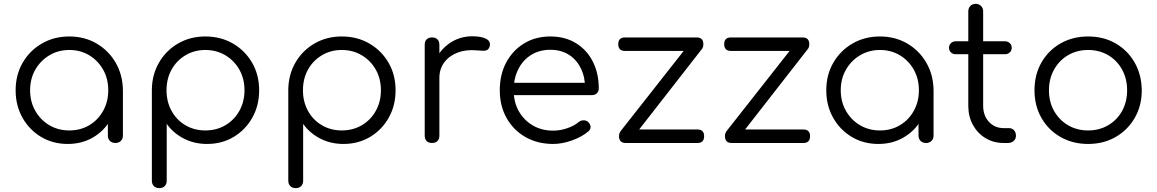

<svg xmlns="http://www.w3.org/2000/svg" viewBox="-20 -741 5997 995"><path d="M331 5Q254 5 193 -31.5Q132 -68 96.5 -131Q61 -194 61 -273Q61 -353 97.5 -416Q134 -479 197 -515.5Q260 -552 339 -552Q418 -552 480.5 -515.5Q543 -479 579.5 -416Q616 -353 617 -273L586 -249Q586 -177 552.5 -119.5Q519 -62 461.5 -28.5Q404 5 331 5ZM339 -65Q397 -65 442.5 -92Q488 -119 514.5 -166.5Q541 -214 541 -273Q541 -333 514.5 -380Q488 -427 442.5 -454.5Q397 -482 339 -482Q282 -482 236 -454.5Q190 -427 163 -380Q136 -333 136 -273Q136 -214 163 -166.5Q190 -119 236 -92Q282 -65 339 -65ZM578 0Q561 0 550 -10.5Q539 -21 539 -38V-209L558 -288L617 -273V-38Q617 -21 606 -10.5Q595 0 578 0Z M806 234Q788 234 777.5 223.5Q767 213 767 195V-277Q768 -355 804.5 -417.5Q841 -480 903.5 -516Q966 -552 1044 -552Q1124 -552 1187 -515.5Q1250 -479 1286.5 -416Q1323 -353 1323 -273Q1323 -194 1287.5 -131Q1252 -68 1191 -31.5Q1130 5 1053 5Q986 5 931.5 -23.5Q877 -52 844 -99V195Q844 213 833.5 223.5Q823 234 806 234ZM1044 -65Q1102 -65 1148 -92Q1194 -119 1220.5 -166.5Q1247 -214 1247 -273Q1247 -333 1220.5 -380Q1194 -427 1148 -454.5Q1102 -482 1044 -482Q987 -482 941 -454.5Q895 -427 869 -380Q843 -333 843 -273Q843 -214 869 -166.5Q895 -119 941 -92Q987 -65 1044 -65Z M1513 234Q1495 234 1484.5 223.5Q1474 213 1474 195V-277Q1475 -355 1511.5 -417.5Q1548 -480 1610.5 -516Q1673 -552 1751 -552Q1831 -552 1894 -515.5Q1957 -479 1993.5 -416Q2030 -353 2030 -273Q2030 -194 1994.5 -131Q1959 -68 1898 -31.5Q1837 5 1760 5Q1693 5 1638.5 -23.5Q1584 -52 1551 -99V195Q1551 213 1540.5 223.5Q1530 234 1513 234ZM1751 -65Q1809 -65 1855 -92Q1901 -119 1927.5 -166.5Q1954 -214 1954 -273Q1954 -333 1927.5 -380Q1901 -427 1855 -454.5Q1809 -482 1751 -482Q1694 -482 1648 -454.5Q1602 -427 1576 -380Q1550 -333 1550 -273Q1550 -214 1576 -166.5Q1602 -119 1648 -92Q1694 -65 1751 -65Z M2213 -337Q2216 -399 2245.5 -448Q2275 -497 2322.5 -525Q2370 -553 2428 -553Q2474 -553 2499 -540Q2524 -527 2518 -502Q2514 -487 2504.5 -482Q2495 -477 2481.5 -478Q2468 -479 2451 -480Q2395 -485 2351.5 -468.5Q2308 -452 2282.5 -418Q2257 -384 2257 -337ZM2219 0Q2201 0 2191 -10Q2181 -20 2181 -38V-509Q2181 -527 2191 -537Q2201 -547 2219 -547Q2237 -547 2247 -537Q2257 -527 2257 -509V-38Q2257 -20 2247 -10Q2237 0 2219 0Z M2847 5Q2766 5 2703.5 -30.5Q2641 -66 2605.5 -129Q2570 -192 2570 -273Q2570 -355 2603.5 -417.5Q2637 -480 2696 -516Q2755 -552 2832 -552Q2908 -552 2964.5 -517.5Q3021 -483 3052 -422Q3083 -361 3083 -283Q3083 -267 3073 -257.5Q3063 -248 3047 -248H2622V-312H3055L3012 -281Q3013 -339 2991 -385Q2969 -431 2928.5 -457Q2888 -483 2832 -483Q2775 -483 2732 -456Q2689 -429 2665.5 -381.5Q2642 -334 2642 -273Q2642 -212 2668.5 -165Q2695 -118 2741 -91Q2787 -64 2847 -64Q2883 -64 2919.5 -76.5Q2956 -89 2978 -108Q2989 -117 3003 -117.5Q3017 -118 3027 -110Q3040 -98 3040.5 -84Q3041 -70 3029 -60Q2996 -32 2945 -13.5Q2894 5 2847 5Z M3258 -26 3195 -60 3567 -533 3619 -489ZM3223 0Q3188 0 3188 -35Q3188 -70 3223 -70H3594Q3629 -70 3629 -35Q3629 0 3594 0ZM3219 -477Q3184 -477 3184 -512Q3184 -547 3219 -547H3590Q3625 -547 3625 -512Q3625 -477 3590 -477Z M3807 -26 3744 -60 4116 -533 4168 -489ZM3772 0Q3737 0 3737 -35Q3737 -70 3772 -70H4143Q4178 -70 4178 -35Q4178 0 4143 0ZM3768 -477Q3733 -477 3733 -512Q3733 -547 3768 -547H4139Q4174 -547 4174 -512Q4174 -477 4139 -477Z M4532 5Q4455 5 4394 -31.5Q4333 -68 4297.5 -131Q4262 -194 4262 -273Q4262 -353 4298.5 -416Q4335 -479 4398 -515.5Q4461 -552 4540 -552Q4619 -552 4681.5 -515.5Q4744 -479 4780.5 -416Q4817 -353 4818 -273L4787 -249Q4787 -177 4753.5 -119.5Q4720 -62 4662.5 -28.5Q4605 5 4532 5ZM4540 -65Q4598 -65 4643.5 -92Q4689 -119 4715.5 -166.5Q4742 -214 4742 -273Q4742 -333 4715.5 -380Q4689 -427 4643.5 -454.5Q4598 -482 4540 -482Q4483 -482 4437 -454.5Q4391 -427 4364 -380Q4337 -333 4337 -273Q4337 -214 4364 -166.5Q4391 -119 4437 -92Q4483 -65 4540 -65ZM4779 0Q4762 0 4751 -10.5Q4740 -21 4740 -38V-209L4759 -288L4818 -273V-38Q4818 -21 4807 -10.5Q4796 0 4779 0Z M5182 0Q5129 0 5087.5 -25Q5046 -50 5022 -93.5Q4998 -137 4998 -193V-682Q4998 -699 5008.5 -710Q5019 -721 5036 -721Q5053 -721 5064 -710Q5075 -699 5075 -682V-193Q5075 -142 5105 -109.5Q5135 -77 5182 -77H5209Q5225 -77 5235 -66Q5245 -55 5245 -38Q5245 -21 5233 -10.5Q5221 0 5203 0ZM4933 -460Q4918 -460 4908 -469.5Q4898 -479 4898 -493Q4898 -508 4908 -517.5Q4918 -527 4933 -527H5188Q5203 -527 5213 -517.5Q5223 -508 5223 -493Q5223 -479 5213 -469.5Q5203 -460 5188 -460Z M5619 5Q5539 5 5476 -31Q5413 -67 5377 -130Q5341 -193 5341 -273Q5341 -354 5377 -417Q5413 -480 5476 -516Q5539 -552 5619 -552Q5699 -552 5761.5 -516Q5824 -480 5860 -417Q5896 -354 5897 -273Q5897 -193 5860.5 -130Q5824 -67 5761.5 -31Q5699 5 5619 5ZM5619 -65Q5677 -65 5723 -92Q5769 -119 5795 -166Q5821 -213 5821 -273Q5821 -333 5795 -380.5Q5769 -428 5723 -455Q5677 -482 5619 -482Q5561 -482 5515 -455Q5469 -428 5442.5 -380.5Q5416 -333 5416 -273Q5416 -213 5442.5 -166Q5469 -119 5515 -92Q5561 -65 5619 -65Z"/></svg>

Font: Comfortaa
Style: Regular
Weight: 400
Designer: Johan Aakerlund
Foundry: Johan Aakerlund
Version: Version 3.104; ttfautohint (v1.8.1.43-b0c9)